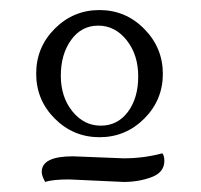

<svg xmlns="http://www.w3.org/2000/svg" viewBox="-20 -702 400 382"><path d="M89 -645Q126 -682 178 -682Q230 -682 267 -644.5Q304 -607 304 -555Q304 -503 267 -466Q230 -429 178 -429Q126 -429 89 -466Q52 -503 52 -555.5Q52 -608 89 -645ZM255 -550Q255 -593 232 -622Q209 -651 175.5 -651Q142 -651 121.5 -622.5Q101 -594 101 -551.5Q101 -509 124 -480.5Q147 -452 180.5 -452Q214 -452 234.5 -479.5Q255 -507 255 -550ZM125 -391 226 -387Q266 -387 303 -397Q307 -392 307 -382Q307 -359 281.5 -349.5Q256 -340 226 -340L118 -345Q84 -345 70 -340Q63 -352 63 -360Q63 -391 125 -391Z"/></svg>

Font: Sedan
Style: Regular
Weight: 400
Designer: Sebastian Salazar
Foundry: Sebastian Salazar
Version: Version 1.001